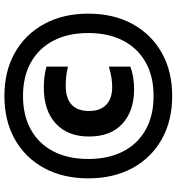

<svg xmlns="http://www.w3.org/2000/svg" viewBox="15 -806 802 872"><g transform="rotate(-90 416.0 -370.0)"><path d="M416 11Q303.5 11 219.2 -36.5Q135 -84 88.5 -169.8Q42 -255.5 42 -370Q42 -484.5 88.5 -570.2Q135 -656 219.2 -703.5Q303.5 -751 416 -751Q528.5 -751 612.5 -703.5Q696.5 -656 743.2 -570.2Q790 -484.5 790 -370Q790 -255.5 743.2 -169.8Q696.5 -84 612.5 -36.5Q528.5 11 416 11ZM445.5 -162Q348.5 -162 290.2 -215Q232 -268 232 -366.5Q232 -464 291.2 -518Q350.5 -572 453.5 -572Q481 -572 504.2 -569Q527.5 -566 549.5 -560V-462.5Q527 -467.5 506.8 -470Q486.5 -472.5 464 -472.5Q405.5 -472.5 376.8 -445.8Q348 -419 348 -367Q348 -315 376.5 -288.2Q405 -261.5 456.5 -261.5Q477.5 -261.5 498.8 -264.8Q520 -268 549.5 -276.5V-179Q529 -171 502.5 -166.5Q476 -162 445.5 -162ZM416 -73.5Q505.5 -73.5 569.5 -109.8Q633.5 -146 667.8 -212.5Q702 -279 702 -370Q702 -461 667.8 -527.5Q633.5 -594 569.5 -630.2Q505.5 -666.5 416 -666.5Q326.5 -666.5 262.2 -630.2Q198 -594 164 -527.5Q130 -461 130 -370Q130 -279 164 -212.5Q198 -146 262.2 -109.8Q326.5 -73.5 416 -73.5Z"/></g></svg>

Font: Encode Sans SC Condensed Thin
Style: Bold
Weight: 700
Version: Version 3.002